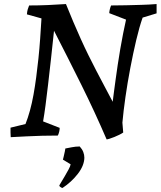

<svg xmlns="http://www.w3.org/2000/svg" viewBox="-20 -670 794 949"><path d="M507 19Q449 -116 382.5 -250Q316 -384 247 -518Q239 -441 231.5 -374Q224 -307 217.5 -251Q211 -195 205 -149.5Q199 -104 193 -70L275 -38Q275 -20 266 0Q227 0 188 1Q149 2 110.5 4Q72 6 33 8Q32 -4 32 -15.5Q32 -27 32 -39L106 -57Q118 -87 128 -123.5Q138 -160 145.5 -201.5Q153 -243 159 -288.5Q165 -334 170 -381.5Q175 -429 178.5 -479Q182 -529 185 -579L113 -599Q114 -613 117 -623.5Q120 -634 124 -643Q170 -643 216.5 -645Q263 -647 306 -650Q324 -605 342.5 -561.5Q361 -518 379.5 -477Q398 -436 417 -397.5Q436 -359 456 -320.5Q476 -282 496 -244.5Q516 -207 537 -167Q539 -186 543 -214Q547 -242 551.5 -277Q556 -312 562 -350.5Q568 -389 574.5 -428Q581 -467 588.5 -504Q596 -541 603 -573L520 -605Q521 -623 529 -643Q566 -643 604 -644Q642 -645 679.5 -646Q717 -647 754 -650Q754 -639 754 -627Q754 -615 754 -604L685 -583Q669 -538 653.5 -472.5Q638 -407 624 -333.5Q610 -260 600 -190Q590 -120 585 -64L589 -15Q582 -10 570 -4Q558 2 545.5 7Q533 12 522 15.5Q511 19 507 19ZM289 259Q285 259 279 254.5Q273 250 273 248Q273 246 281 233Q289 220 299.5 202Q310 184 319 167.5Q328 151 329 142L291 119Q292 115 295 103Q298 91 300.5 78.5Q303 66 303 64Q314 62 334 58Q354 54 374 54Q386 67 391.5 81Q397 95 397 110Q396 149 364.5 189.5Q333 230 289 259Z"/></svg>

Font: Labrada Medium
Style: Italic
Weight: 500
Italic angle: -7°
Designer: Mercedes Jáuregui
Foundry: Omnibus-Type Team
Version: Version 1.000